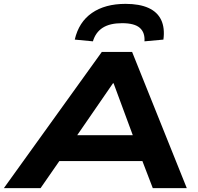

<svg xmlns="http://www.w3.org/2000/svg" viewBox="-58 -974 1027 994"><path d="M-38 0 469 -705H626L909 0H733L657 -198L727 -140H198L290 -199L152 0ZM527 -543 312 -231 277 -274H690L645 -232L530 -543ZM423 -760 329 -769Q350 -860 418 -907Q486 -954 592 -954Q664 -954 710.5 -933Q757 -912 776.5 -870.5Q796 -829 788 -769L690 -760Q693 -806 665.5 -830Q638 -854 574 -854Q511 -854 474 -830.5Q437 -807 423 -760Z"/></svg>

Font: Nunito Sans 10pt Expanded ExtraBold
Style: Italic
Weight: 800
Width: 7
Italic angle: -9°
Designer: Vernon Adams
Foundry: Vernon Adams
Version: Version 3.101;gftools[0.9.27]